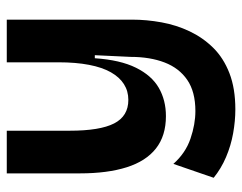

<svg xmlns="http://www.w3.org/2000/svg" viewBox="-94 -468 715 567"><g transform="rotate(-90 263.5 -184.5)"><path d="M224 153Q190 153 153.5 146.5Q117 140 83 125.5Q49 111 22 89L63 -30Q95 6 137.5 20.5Q180 35 219 35Q276 35 311 11Q346 -13 362.5 -56Q379 -99 379 -156L384 -262H375Q370 -187 347 -140.5Q324 -94 287.5 -73Q251 -52 204 -52Q146 -52 108.5 -81.5Q71 -111 53 -168Q35 -225 35 -306V-522H161V-336Q161 -247 182.5 -205Q204 -163 252 -163Q278 -163 298.5 -176Q319 -189 333.5 -214.5Q348 -240 355.5 -279Q363 -318 363 -369V-522H489V-152Q489 -109 481 -65Q473 -21 454.5 18Q436 57 406 87.5Q376 118 331 135.5Q286 153 224 153Z"/></g></svg>

Font: Bricolage Grotesque 96pt ExtraBold 96pt SemiBold
Style: Regular
Weight: 600
Version: Version 1.001;gftools[0.9.33.dev8+g029e19f]